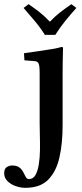

<svg xmlns="http://www.w3.org/2000/svg" viewBox="-83 -672 392 920"><path d="M182 -505H132Q110 -540 83 -572Q56 -604 30 -634L54 -652Q83 -632 105.5 -614.5Q128 -597 156 -568Q182 -595 206 -613.5Q230 -632 259 -652L283 -634Q256 -604 230 -572Q204 -540 182 -505ZM217 -321V-70Q217 14 202 81.5Q187 149 148.5 188.5Q110 228 38 228Q15 228 -8.5 219.5Q-32 211 -47.5 195.5Q-63 180 -63 158Q-63 137 -51 129Q-39 121 -25 121Q-2 121 10 130.5Q22 140 28.5 153Q35 166 40.5 176Q46 186 56 186Q76 186 87 166.5Q98 147 103 115.5Q108 84 108.5 48Q109 12 108 -22Q107 -56 107 -80V-321Q107 -359 101.5 -368.5Q96 -378 85 -379L34 -383L32 -417Q67 -422 102.5 -427Q138 -432 167 -437Q196 -442 212 -447Q214 -447 216.5 -446Q219 -445 219 -443Q219 -443 218.5 -423Q218 -403 217.5 -374.5Q217 -346 217 -321Z"/></svg>

Font: Libertinus Serif SemiBold
Style: Regular
Weight: 600
Designer: Philipp H. Poll, Khaled Hosny
Foundry: Caleb Maclennan
Version: Version 7.051;RELEASE